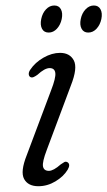

<svg xmlns="http://www.w3.org/2000/svg" viewBox="-20 -652 381 681"><path d="M153.5 -46Q169.5 -46 195.5 -69Q202.5 -74 208 -77Q213.5 -80 219.5 -76.5Q231 -69 220 -50Q205.5 -26 176.8 -8.8Q148 8.5 116 8.5Q79.5 8.5 65.5 -17.2Q51.5 -43 75 -102L161 -331Q178.5 -376 176.2 -393.2Q174 -410.5 156 -410.5Q138.5 -410.5 112.5 -386.5Q105.5 -381.5 99.5 -378.8Q93.5 -376 88 -378.5Q82.5 -381.5 82 -389Q81.5 -396.5 87.5 -405Q104.5 -430.5 134.2 -447.5Q164 -464.5 193 -464.5Q227.5 -464.5 241.8 -437.8Q256 -411 231.5 -349L146 -120.5Q129.5 -77.5 132.5 -61.8Q135.5 -46 153.5 -46ZM152.8 -536.5Q136 -536.5 129 -550Q121.9 -563.5 126.2 -584.5Q130.5 -605.5 143.2 -619Q155.9 -632.5 172.7 -632.5Q189.1 -632.5 196.1 -619Q203.2 -605.5 198.9 -584.5Q194.6 -564 181.9 -550.2Q169.2 -536.5 152.8 -536.5ZM293 -536.5Q276.6 -536.5 269.4 -550Q262.1 -563.5 266.4 -584.5Q270.7 -605.5 283.6 -619Q296.5 -632.5 312.9 -632.5Q329.3 -632.5 336.5 -619Q343.8 -605.5 339.5 -584.5Q335.2 -564 322.5 -550.2Q309.8 -536.5 293 -536.5Z"/></svg>

Font: Fraunces 9pt Soft Light
Style: Italic
Weight: 300
Italic angle: -16°
Version: Version 1.000;[0bf87f6ff]